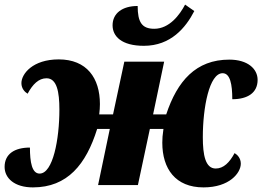

<svg xmlns="http://www.w3.org/2000/svg" viewBox="-36 -804 1139 834"><path d="M589 -605C706 -605 771 -684 808 -756L768 -784C745 -740 700 -679 634 -679C580 -679 562 -708 562 -778C495 -778 453 -746 453 -694C453 -647 491 -605 589 -605ZM107 10C257 10 338 -90 386 -244H441L390 0H563L615 -244H674C670 -217 669 -202 669 -184C669 -71 726 10 848 10C961 10 1010 -53 1010 -93C1010 -117 995 -132 983 -139C961 -98 935 -72 901 -72C856 -72 845 -131 845 -208C845 -337 873 -486 931 -486C964 -486 973 -437 973 -373C1040 -373 1083 -401 1083 -457C1083 -505 1040 -545 960 -545C815 -545 734 -452 686 -307H629L677 -536H504L455 -307H395C397 -324 398 -338 398 -352C398 -465 341 -546 219 -546C106 -546 57 -483 57 -443C57 -419 72 -404 84 -397C106 -438 132 -464 166 -464C211 -464 222 -405 222 -328C222 -199 194 -50 136 -50C103 -50 94 -99 94 -163C27 -163 -16 -135 -16 -79C-16 -30 27 10 107 10Z"/></svg>

Font: Noto Serif SemiCondensed Black
Style: Italic
Weight: 900
Width: 4
Italic angle: -12°
Designer: Monotype Design Team
Foundry: Monotype Imaging Inc.
Version: Version 2.014